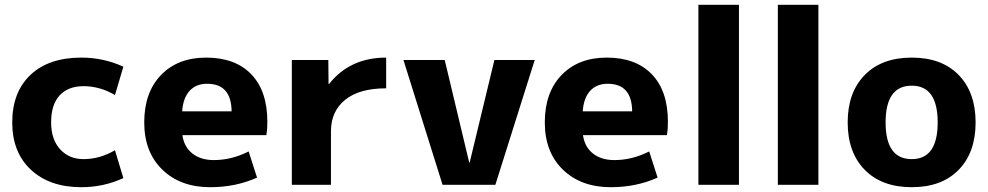

<svg xmlns="http://www.w3.org/2000/svg" viewBox="-20 -770 4116 800"><path d="M459 -144 494 -28Q412 10 319 10Q187 10 109 -62.5Q31 -135 31 -260Q31 -386 107 -458Q183 -530 319 -530Q412 -530 494 -492L459 -374Q396 -411 328 -411Q264 -411 228.5 -372.5Q193 -334 193 -260Q193 -189 230.5 -148Q268 -107 328 -107Q396 -107 459 -144Z M739 -306H945Q944 -421 843 -421Q797 -421 770 -391.5Q743 -362 739 -306ZM740 -207Q747 -158 781.5 -130.5Q816 -103 871 -103Q945 -103 1016 -139L1051 -30Q962 10 856 10Q732 10 656.5 -63Q581 -136 581 -260Q581 -385 651 -457.5Q721 -530 839 -530Q960 -530 1027 -460.5Q1094 -391 1094 -262Q1094 -231 1090 -207Z M1196 -520H1348L1349 -420H1351Q1438 -530 1589 -530V-402Q1477 -402 1418 -354Q1359 -306 1359 -223V0H1196Z M1833 -520 1935 -93H1937L2040 -520H2208L2044 0H1824L1661 -520Z M2408 -306H2614Q2613 -421 2512 -421Q2466 -421 2439 -391.5Q2412 -362 2408 -306ZM2409 -207Q2416 -158 2450.5 -130.5Q2485 -103 2540 -103Q2614 -103 2685 -139L2720 -30Q2631 10 2525 10Q2401 10 2325.5 -63Q2250 -136 2250 -260Q2250 -385 2320 -457.5Q2390 -530 2508 -530Q2629 -530 2696 -460.5Q2763 -391 2763 -262Q2763 -231 2759 -207Z M2890 0V-750H3059V0Z M3221 0V-750H3390V0Z M3583 -457.5Q3654 -530 3779 -530Q3904 -530 3974.5 -457.5Q4045 -385 4045 -260Q4045 -135 3974.5 -62.5Q3904 10 3779 10Q3654 10 3583 -62.5Q3512 -135 3512 -260Q3512 -385 3583 -457.5ZM3779 -107Q3887 -107 3887 -260Q3887 -413 3779 -413Q3670 -413 3670 -260Q3670 -107 3779 -107Z"/></svg>

Font: M PLUS 1p ExtraBold
Style: Regular
Weight: 800
Version: Version 1.062